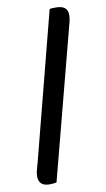

<svg xmlns="http://www.w3.org/2000/svg" viewBox="-92 -751 498 904"><g transform="rotate(-10 157.5 -299.5)"><path d="M103 105Q86 108 70 108Q18 108 18 61Q18 45 23.5 26.5Q29 8 32 -4L213 -705Q222 -707 230 -707Q238 -707 246 -707Q270 -707 284.5 -696.5Q299 -686 299 -661Q299 -645 294.5 -628.5Q290 -612 286 -596Z"/></g></svg>

Font: Baloo Bhai 2 Medium
Style: Regular
Weight: 500
Designer: Supriya Tembe, Noopur Datye and Ek Type
Foundry: Ek Type
Version: Version 1.640;PS 1.000;hotconv 16.6.51;makeotf.lib2.5.65220;